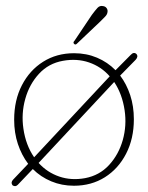

<svg xmlns="http://www.w3.org/2000/svg" viewBox="-20 -613 497 644"><path d="M22 8.5Q15 -1 24 -10.5L73.5 -62.5L74.5 -63.5Q52.5 -92.5 40 -130Q27.5 -167.5 27.5 -211.5Q27.5 -277 53.5 -327.2Q79.5 -377.5 124.8 -406Q170 -434.5 228.5 -434.5Q270 -434.5 305.5 -419.5Q341 -404.5 367.5 -377.5L418 -428.5Q428.5 -440 437.5 -432Q445 -423.5 435 -412.5L383 -359.5Q404.5 -331 416.8 -293.8Q429 -256.5 429 -213Q429 -148 403 -97.5Q377 -47 331.8 -18.5Q286.5 10 228 10Q187 10 151.8 -4.8Q116.5 -19.5 90 -46L39.5 7Q31.5 15 22 8.5ZM58.5 -181.5Q66.5 -126 94.5 -85.5L348 -357Q319.5 -389.5 278.8 -403.5Q238 -417.5 191 -409Q143 -400.5 110.8 -365.5Q78.5 -330.5 64.8 -281.5Q51 -232.5 58.5 -181.5ZM265.5 -15.5Q313.5 -24.5 345.8 -59.5Q378 -94.5 391.8 -143.2Q405.5 -192 398 -243Q390 -297.5 363 -338L109.5 -66.5Q138.5 -34.5 178.8 -20.8Q219 -7 265.5 -15.5ZM288 -563Q299.5 -578.5 307.2 -586.8Q315 -595 326 -592.5Q333.5 -591.5 337.8 -585.5Q342 -579.5 340.5 -572Q339.5 -564 332.2 -556.8Q325 -549.5 316.5 -541L238 -466.5Q233 -461.5 229 -465.5Q223.5 -470 230 -476.5Z"/></svg>

Font: Fraunces 144pt SuperSoft Thin
Style: Regular
Weight: 100
Version: Version 1.000;[0bf87f6ff]